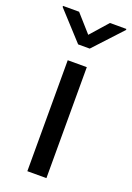

<svg xmlns="http://www.w3.org/2000/svg" viewBox="-172 -805 592 859"><g transform="rotate(20 124.0 -375.0)"><path d="M166.5 0H75.7V-528.3H166.5ZM123 -666.5 196.3 -749.5H274.4V-744.6L150.4 -610.8H95.2L-27.3 -744.6V-749.5H49.3Z"/></g></svg>

Font: Roboto
Style: Regular
Weight: 400
Designer: Google
Version: Version 2.001047; 2015